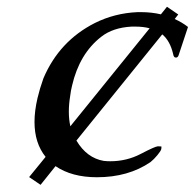

<svg xmlns="http://www.w3.org/2000/svg" viewBox="-20 -502 565 557"><path d="M112.3 -46.9Q80.1 -86.9 80.1 -148.4Q80.1 -180.2 88.9 -217.8Q95.2 -244.6 106 -274.9Q151.9 -382.8 254.9 -435.1Q312.5 -463.9 378.9 -466.8H389.2Q419.4 -466.8 446.8 -460.4L464.4 -482.4L497.1 -460Q491.7 -453.6 486.8 -446.8Q507.8 -437.5 525.4 -423.8L498 -341.3Q495.6 -335 490.7 -335Q490.2 -335 489.7 -335Q483.9 -335.4 482.4 -344.7Q473.6 -383.3 450.7 -402.3L201.7 -94.2Q231.9 -43.5 281.2 -35.2Q291 -34.2 299.8 -34.2Q347.7 -34.2 388.7 -55.7Q429.7 -77.1 438 -77.6Q445.8 -77.6 448.2 -77.1Q448.7 -74.7 447.8 -69.3Q446.3 -63.5 436.5 -51.8Q426.8 -40 416.5 -31.7Q352.1 12.2 261.2 12.2Q188.5 12.2 141.1 -20L97.7 34.2L64.5 11.7ZM184.1 -135.7 414.1 -419.9Q396 -424.8 373.5 -424.8H361.8Q307.6 -421.9 273.9 -395.5Q210.4 -346.2 189 -253.4Q185.5 -239.3 183.6 -223.6Q179.7 -199.7 179.7 -178.2Q179.7 -155.3 184.1 -135.7Z"/></svg>

Font: Caudex
Style: Italic
Weight: 400
Italic angle: -13°
Version: Version 1.04